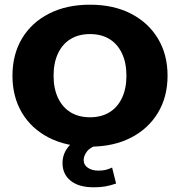

<svg xmlns="http://www.w3.org/2000/svg" viewBox="-20 -614 766 817"><path d="M363 10Q263 10 188.5 -28Q114 -66 73.5 -134Q33 -202 33 -292Q33 -382 73.5 -450Q114 -518 188.5 -556Q263 -594 363 -594Q463 -594 537 -556Q611 -518 652 -450Q693 -382 693 -292Q693 -202 652 -134Q611 -66 537 -28Q463 10 363 10ZM363 -115Q411 -115 445.5 -136Q480 -157 499 -197Q518 -237 518 -292Q518 -347 499 -387Q480 -427 445.5 -448Q411 -469 363 -469Q315 -469 280.5 -448Q246 -427 227 -387Q208 -347 208 -292Q208 -237 227 -197Q246 -157 280.5 -136Q315 -115 363 -115ZM379 183Q315 183 280.5 155Q246 127 246 80Q246 37 276.5 4Q307 -29 357 -45L403 0Q365 11 350.5 30Q336 49 336 67Q336 88 354 100Q372 112 398 112Q416 112 429 109Q442 106 457 99L474 167Q448 176 426.5 179.5Q405 183 379 183Z"/></svg>

Font: Rokkitt SemiBold ExtraBold
Style: Regular
Weight: 800
Version: Version 3.103